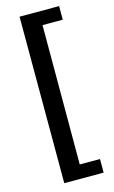

<svg xmlns="http://www.w3.org/2000/svg" viewBox="-136 -791 598 1008"><g transform="rotate(-15 163.0 -287.5)"><path d="M296 -740V-666H186L185.5 91H295.5V165H81.5L81 -740Z"/></g></svg>

Font: 1883 Sans SemiBold
Style: Regular
Weight: 600
Designer: 1883 Sans project is a fork of Public Sans.
Version: Version 1.009